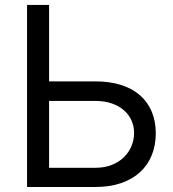

<svg xmlns="http://www.w3.org/2000/svg" viewBox="-20 -747 693 767"><path d="M360.8 -421.9Q419.4 -421.9 464.5 -407.3Q509.6 -392.8 540.1 -365.6Q570.7 -338.4 586.5 -300.2Q602.3 -262.1 602.3 -214.5Q602.3 -167.3 586.5 -127.7Q570.7 -88.1 540.1 -59.8Q509.6 -31.6 464.5 -15.8Q419.4 0 360.8 0H88.1V-727.3H176.1V-421.9ZM176.1 -76.7H360.8Q398.1 -76.7 427 -88.4Q456 -100.1 475.7 -119.7Q495.4 -139.2 505.5 -164.2Q515.6 -189.3 515.6 -215.9Q515.6 -242.2 505.5 -265.3Q495.4 -288.4 475.7 -305.9Q456 -323.5 427 -333.6Q398.1 -343.8 360.8 -343.8H176.1Z"/></svg>

Font: Fast_Sans
Style: Regular
Weight: 400
Designer: Rasmus Andersson
Foundry: rsms
Version: Version 3.018;git-588b23468